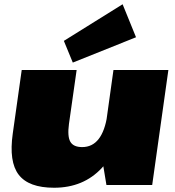

<svg xmlns="http://www.w3.org/2000/svg" viewBox="-20 -869 823 902"><path d="M304 -287Q296 -228 310.5 -203Q325 -178 366 -178Q414 -178 443.5 -216Q473 -254 484 -328L579 -426L569 -350Q545 -173 458.5 -80Q372 13 234 13Q115 13 68 -48Q21 -109 40 -242L82 -540H340ZM695 0H480L457 -139L513 -540H771ZM619 -694 322 -575 280 -677 556 -849Z"/></svg>

Font: Pathway Extreme 28pt Black
Style: Italic
Weight: 900
Italic angle: -8°
Designer: Eduardo Rodriguez Tunni
Foundry: Eduardo Rodriguez Tunni
Version: Version 1.001;gftools[0.9.26]